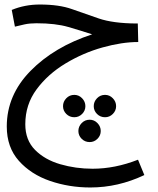

<svg xmlns="http://www.w3.org/2000/svg" viewBox="-20 -436 699 850"><path d="M619 339 591 271Q489 311 390 311Q315 311 246.5 291Q178 271 135 227.5Q92 184 92 114Q92 27 142 -40.5Q192 -108 270 -155Q348 -202 434 -226Q520 -250 592 -250L590 -332H581Q480 -333 418 -354Q356 -375 299 -395.5Q242 -416 156 -416Q90 -416 32 -392L46 -318Q66 -323 88.5 -328Q111 -333 141 -333Q226 -333 282.5 -316.5Q339 -300 388 -284Q220 -229 115 -122Q10 -15 10 124Q10 216 63.5 276Q117 336 201.5 365Q286 394 380 394Q503 394 619 339ZM309 83Q329 83 343.5 68.5Q358 54 358 34Q358 14 343.5 -1Q329 -16 309 -16Q288 -16 273.5 -1Q259 14 259 34Q259 54 273.5 68.5Q288 83 309 83ZM445 83Q465 83 479.5 68.5Q494 54 494 34Q494 14 479.5 -1Q465 -16 445 -16Q424 -16 409.5 -1Q395 14 395 34Q395 54 409.5 68.5Q424 83 445 83ZM377 193Q397 193 411.5 178.5Q426 164 426 144Q426 124 411.5 109Q397 94 377 94Q356 94 341.5 109Q327 124 327 144Q327 164 341.5 178.5Q356 193 377 193Z"/></svg>

Font: Noto Sans Arabic
Style: Regular
Weight: 400
Designer: Nadine Chahine - Monotype Design Team
Foundry: Monotype Imaging Inc.
Version: Version 1.902